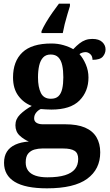

<svg xmlns="http://www.w3.org/2000/svg" viewBox="-20 -786 600 1046"><path d="M236 240Q118 240 60 204.5Q2 169 2 101Q2 65 17.5 40.5Q33 16 63.5 2Q94 -12 137 -15Q110 -26 87 -47.5Q64 -69 64 -104Q64 -137 89 -162Q114 -187 153 -209Q109 -225 80 -264Q51 -303 51 -364Q51 -452 102 -500.5Q153 -549 260 -549Q295 -549 326 -540Q357 -531 379 -518Q397 -537 413 -549.5Q429 -562 446 -568Q463 -574 483 -574Q519 -574 537 -557Q555 -540 555 -517Q555 -495 540 -477.5Q525 -460 484 -460Q484 -480 472 -491Q460 -502 446 -502Q438 -502 428 -499Q418 -496 413 -491Q433 -469 447.5 -435Q462 -401 462 -364Q462 -288 413 -238.5Q364 -189 260 -189Q249 -189 230 -190Q211 -191 202 -192Q188 -186 177 -172.5Q166 -159 166 -141Q166 -125 179 -117Q192 -109 213 -109H334Q401 -109 443 -91Q485 -73 505.5 -38.5Q526 -4 526 44Q526 136 455 188Q384 240 236 240ZM238 180Q297 180 334 168.5Q371 157 388.5 135Q406 113 406 80Q406 48 386 35.5Q366 23 325 23H209Q189 23 168.5 28.5Q148 34 134 50Q120 66 120 99Q120 126 133.5 144Q147 162 173.5 171Q200 180 238 180ZM257 -248Q284 -248 298.5 -262Q313 -276 319 -302.5Q325 -329 325 -365Q325 -402 319 -430Q313 -458 298 -473.5Q283 -489 256 -489Q230 -489 215 -473Q200 -457 193.5 -429Q187 -401 187 -364Q187 -312 202.5 -280Q218 -248 257 -248ZM206 -616Q215 -637 231 -664Q247 -691 266 -718Q285 -745 301 -766H361V-753Q355 -733 347 -707Q339 -681 332.5 -654.5Q326 -628 322 -606H206Z"/></svg>

Font: Noto Serif Thai
Style: Regular
Weight: 400
Designer: Monotype Design Team
Foundry: Monotype Imaging Inc.
Version: Version 2.001